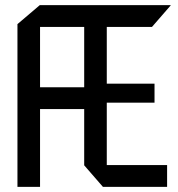

<svg xmlns="http://www.w3.org/2000/svg" viewBox="-20 -728 694 748"><path d="M48 0V-634L135 -708H136V0ZM136 -303V-388H308L325 -303ZM381 0 308 -84V-85H631V0ZM308 -85V-623H396V-85ZM136 -623V-708H323L396 -624V-623ZM396 -328V-402H582V-328ZM396 -623 323 -708H645V-707L572 -623Z"/></svg>

Font: Foldit
Style: Regular
Weight: 400
Version: Version 1.003